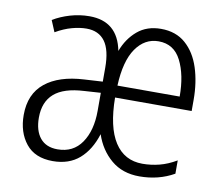

<svg xmlns="http://www.w3.org/2000/svg" viewBox="-66 -621 829 711"><g transform="rotate(10 348.5 -266.0)"><path d="M485 -542Q541 -542 577.5 -510Q614 -478 631.5 -424Q649 -370 649 -304V-262H361Q362 -151 398.5 -94.5Q435 -38 503 -38Q535 -38 566.5 -46Q598 -54 630 -73V-23Q572 10 500 10Q436 10 393.5 -26Q351 -62 332 -119Q313 -58 274 -24Q235 10 174 10Q107 10 73 -32.5Q39 -75 39 -140Q39 -219 91 -261Q143 -303 237 -308L306 -312V-364Q306 -431 282.5 -463Q259 -495 213 -495Q188 -495 158.5 -487Q129 -479 98 -461L80 -504Q108 -521 143.5 -531.5Q179 -542 216 -542Q322 -542 343 -434Q361 -482 396.5 -512Q432 -542 485 -542ZM484 -495Q432 -495 399 -447.5Q366 -400 362 -307H596Q596 -388 569 -441.5Q542 -495 484 -495ZM244 -266Q168 -262 132 -230.5Q96 -199 96 -140Q96 -91 118.5 -63.5Q141 -36 184 -36Q243 -36 274.5 -82Q306 -128 306 -202V-270Z"/></g></svg>

Font: Noto Sans Ethiopic Condensed Light
Style: Regular
Weight: 300
Width: 3
Designer: Monotype Design Team
Foundry: Monotype Imaging Inc.
Version: Version 2.102; ttfautohint (v1.8.4.7-5d5b)